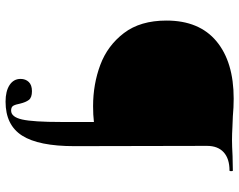

<svg xmlns="http://www.w3.org/2000/svg" viewBox="-105 -563 861 691"><g transform="rotate(90 325.5 -217.5)"><path d="M264 139Q264 121 275 109.5Q286 98 308 98Q331 98 339.5 109Q348 120 353 141Q356 157 360.5 165Q365 173 378 173Q401 173 410 133.5Q419 94 419 -8V-125Q394 -122 362 -122Q283 -122 213.5 -148Q144 -174 99 -233Q54 -292 54 -386Q54 -504 128.5 -566Q203 -628 335 -628Q366 -628 399 -625Q411 -625 436.5 -623.5Q462 -622 484 -622Q504 -622 542 -624L594 -625Q596 -625 596 -619Q596 -613 594 -613Q551 -613 528 -592Q505 -571 505 -532L506 -55Q506 74 468 133.5Q430 193 346 193Q308 193 286 178.5Q264 164 264 139Z"/></g></svg>

Font: Cormorant Infant SemiBold
Style: Regular
Weight: 600
Designer: Christian Thalmann (Catharsis Fonts)
Foundry: Catharsis Fonts
Version: Version 4.000